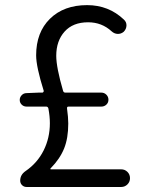

<svg xmlns="http://www.w3.org/2000/svg" viewBox="-20 -745 589 765"><path d="M182.6 -70.3H462.9Q477.5 -70.3 487.8 -60.1Q498 -49.8 498 -35.2Q498 -20.5 487.8 -10.3Q477.5 0 462.9 0H85.9Q75.2 0 67.9 -7.3Q60.5 -14.6 60.5 -25.4Q60.5 -48.8 82 -63.5Q128.9 -95.7 153.8 -145.5Q178.7 -195.3 178.7 -253.9Q178.7 -281.2 172.9 -312.5Q170.9 -320.3 164.1 -320.3H85.9Q74.2 -320.3 66.4 -328.1Q58.6 -335.9 58.6 -346.7Q58.6 -357.4 66.4 -365.7Q74.2 -374 85.9 -374L133.8 -376H148.4Q151.4 -376 152.8 -378.4Q154.3 -380.9 154.3 -382.8Q124 -479.5 124 -524.4Q124 -616.2 179.2 -670.4Q234.4 -724.6 327.1 -724.6Q413.1 -724.6 473.6 -667Q484.4 -657.2 483.9 -643.1Q483.4 -628.9 472.7 -618.2Q461.9 -609.4 448.7 -609.9Q435.5 -610.4 424.8 -620.1Q385.7 -656.2 331.1 -656.2Q270.5 -656.2 237.3 -619.1Q204.1 -582 204.1 -522.5Q204.1 -476.6 231.4 -382.8Q233.4 -376 240.2 -376H383.8Q395.5 -376 403.8 -367.7Q412.1 -359.4 412.1 -347.7Q412.1 -335.9 403.8 -328.1Q395.5 -320.3 383.8 -320.3H252.9Q246.1 -320.3 247.1 -312.5Q252 -277.3 252 -252.9Q252 -194.3 235.4 -153.3Q218.8 -112.3 182.6 -75.2Q180.7 -74.2 180.7 -72.3Q180.7 -70.3 182.6 -70.3Z"/></svg>

Font: Gen Jyuu Gothic P Normal
Style: Regular
Weight: 300
Designer: [Source Han Sans]
Ryoko NISHIZUKA  (kana & ideographs); Paul D. Hunt (Latin, Greek & Cyrillic); Wenlong ZHANG  (bopomofo
Version: Version 1.002.20150607